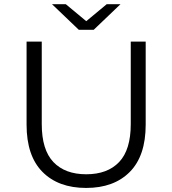

<svg xmlns="http://www.w3.org/2000/svg" viewBox="-20 -901 832 927"><path d="M395.9 6.4Q261.8 6.4 185.1 -71Q108.3 -148.4 108.3 -299.2V-700H181.6V-301.9Q181.6 -177.8 237.7 -118.7Q293.9 -59.6 396.4 -59.6Q499 -59.6 555.2 -118.7Q611.3 -177.8 611.3 -301.9V-700H683.4V-299.2Q683.4 -148.4 606.7 -71Q529.9 6.4 395.9 6.4ZM360.6 -757 231.2 -880.6H297.9L424.4 -775.5H368.5L495 -880.6H561.6L432.3 -757Z"/></svg>

Font: Montserrat Thin
Style: Regular
Weight: 100
Designer: Julieta Ulanovsky
Foundry: Julieta Ulanovsky
Version: Version 9.000